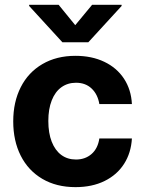

<svg xmlns="http://www.w3.org/2000/svg" viewBox="-20 -770 603 801"><path d="M35.2 -263.7Q35.2 -344.7 66.7 -406.5Q98.1 -468.3 157 -502.7Q215.8 -537.1 294.9 -537.1Q362.8 -537.1 415 -512.2Q467.3 -487.3 497.3 -441.7Q527.3 -396 530.3 -335.9H394.5Q387.7 -376.5 362.3 -400.6Q336.9 -424.8 296.9 -424.8Q262.2 -424.8 236.1 -406Q210 -387.2 195.8 -351.1Q181.6 -314.9 181.6 -265.6Q181.6 -214.8 195.8 -178.7Q210 -142.6 235.8 -123.5Q261.7 -104.5 296.9 -104.5Q335.4 -104.5 361.8 -127.4Q388.2 -150.4 394.5 -192.4H530.3Q526.9 -132.3 497.6 -86.4Q468.3 -40.5 416.3 -14.9Q364.3 10.7 294.9 10.7Q215.3 10.7 156.5 -23.9Q97.7 -58.6 66.4 -120.6Q35.2 -182.6 35.2 -263.7ZM293.9 -665 364.3 -750H487.3V-745.1L348.6 -593.8H240.2L101.6 -745.1V-750H224.6Z"/></svg>

Font: Pretendard Std
Style: Bold
Weight: 700
Designer: Base glyphs from Inter by Rasmus Andersson; Hangeul glyphs from Noto Sans CJK(Source Han Sans) by Jang Soo-young and Kan
Foundry: Kil Hyung-jin
Version: Version 1.309